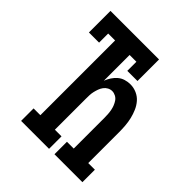

<svg xmlns="http://www.w3.org/2000/svg" viewBox="-200 -868 1001 1001"><g transform="rotate(45 300.0 -367.5)"><path d="M116 0V-92H166V-643H115V-576H40V-735H398V-576H323V-643H273V-453Q280 -471 290 -486.5Q300 -502 314.5 -514.5Q329 -527 347.5 -532.5Q366 -538 385 -538Q409 -538 431.5 -528Q454 -518 469.5 -500Q485 -482 494.5 -460Q504 -438 509.5 -415Q515 -392 517 -368Q519 -344 519 -320V-92H568V0H362V-92H412V-320Q412 -333 411 -346.5Q410 -360 407.5 -373Q405 -386 400 -398.5Q395 -411 387.5 -422Q380 -433 367.5 -439.5Q355 -446 342 -446Q329 -446 317 -439.5Q305 -433 297 -422Q289 -411 284.5 -398.5Q280 -386 277 -373Q274 -360 273.5 -346.5Q273 -333 273 -320V-92H322V0Z"/></g></svg>

Font: Iosevka Curly Slab SmBdEx
Style: Regular
Weight: 600
Width: 7
Monospace: yes
Designer: Belleve Invis
Foundry: Belleve Invis
Version: Version 11.1.0; ttfautohint (v1.8.3)